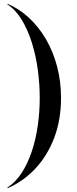

<svg xmlns="http://www.w3.org/2000/svg" viewBox="-20 -820 406 1010"><path d="M20 170 18.5 167Q62.5 138.5 94.5 88.8Q126.5 39 147.8 -25.2Q169 -89.5 179 -161.2Q189 -233 189 -305Q189 -377 179 -451.8Q169 -526.5 147.8 -594.8Q126.5 -663 94.5 -715.8Q62.5 -768.5 18.5 -797L20 -800Q81 -774 132.5 -726.2Q184 -678.5 221.8 -613.8Q259.5 -549 280.2 -470.8Q301 -392.5 301 -305Q301 -188.5 264.8 -94Q228.5 0.5 165 67.8Q101.5 135 20 170Z"/></svg>

Font: Bodoni Moda 48pt Medium
Style: Regular
Weight: 500
Designer: Owen Earl
Foundry: indestructible type
Version: Version 2.005